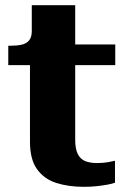

<svg xmlns="http://www.w3.org/2000/svg" viewBox="-20 -712 495 743"><path d="M12 -460V-535H20Q45 -535 63.5 -539Q82 -543 92.5 -555.5Q103 -568 103 -592L207 -540H426V-460ZM271 -171Q271 -136 281 -116Q291 -96 310 -88.5Q329 -81 355 -81Q379 -81 398.5 -84.5Q418 -88 425 -90V-5Q415 -1 396 2.5Q377 6 354 8.5Q331 11 305 11Q245 11 198 -4Q151 -19 123.5 -57Q96 -95 96 -163V-522L103 -530V-692H271Z"/></svg>

Font: Roboto Serif
Style: Bold
Weight: 700
Designer: Greg Gazdowicz
Foundry: Commercial Type
Version: Version 1.008